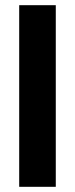

<svg xmlns="http://www.w3.org/2000/svg" viewBox="-20 -720 289 740"><path d="M54 -700H195V0H54Z"/></svg>

Font: Tilda Sans Extra Bold
Style: Regular
Weight: 800
Designer: ParaType Ltd
Foundry: ParaType Ltd
Version: Version 1.009